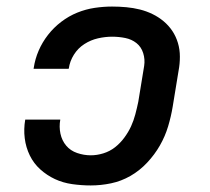

<svg xmlns="http://www.w3.org/2000/svg" viewBox="-20 -558 640 586"><path d="M257 8Q229 8 200.5 4Q172 0 147.5 -11.5Q123 -23 103 -41Q83 -59 71 -83.5Q59 -108 55.5 -136Q52 -164 57 -193H164Q160 -171 164.5 -150Q169 -129 182 -113.5Q195 -98 215.5 -91Q236 -84 257 -84Q276 -84 295.5 -90Q315 -96 331 -108.5Q347 -121 359.5 -138Q372 -155 380 -172.5Q388 -190 393 -209Q398 -228 402 -247L420 -357Q423 -377 417 -396Q411 -415 396.5 -426.5Q382 -438 362.5 -442Q343 -446 322 -446Q301 -446 279 -441Q257 -436 237.5 -423.5Q218 -411 205.5 -391Q193 -371 190 -349Q190 -349 189.5 -348.5Q189 -348 189 -348H82Q83 -349 83 -349.5Q83 -350 83 -351Q87 -378 98 -403.5Q109 -429 126.5 -451.5Q144 -474 167 -491.5Q190 -509 216 -519.5Q242 -530 269 -534Q296 -538 322 -538Q344 -538 365.5 -536Q387 -534 407 -529Q427 -524 445.5 -515Q464 -506 479.5 -493Q495 -480 506 -463.5Q517 -447 523 -427Q529 -407 529 -385Q529 -363 525 -342L507 -232Q502 -202 493 -172Q484 -142 468 -114Q452 -86 429 -61.5Q406 -37 378 -21Q350 -5 319 1.5Q288 8 257 8Z"/></svg>

Font: Iosevka Curly SmBdExObl
Style: Regular
Weight: 600
Width: 7
Italic angle: -9°
Monospace: yes
Designer: Belleve Invis
Foundry: Belleve Invis
Version: Version 11.1.0; ttfautohint (v1.8.3)